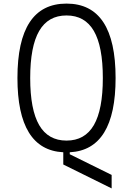

<svg xmlns="http://www.w3.org/2000/svg" viewBox="-20 -834 740 1068"><path d="M332 81V13Q77 0 77 -400Q77 -814 350 -814Q623 -814 623 -400Q623 0 368 13V24L601 139V214ZM350 -52Q452 -52 502 -138Q552 -224 552 -400Q552 -576 502 -662Q452 -748 350 -748Q248 -748 198 -662Q148 -576 148 -400Q148 -224 198 -138Q248 -52 350 -52Z"/></svg>

Font: Martian Mono ExtraLight
Style: Regular
Weight: 200
Monospace: yes
Designer: Roman Shamin
Foundry: Evil Martians
Version: Version 1.000; ttfautohint (v1.8.4.7-5d5b)